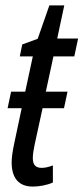

<svg xmlns="http://www.w3.org/2000/svg" viewBox="-20 -678 308 708"><path d="M101 10C124 10 153 5 175 -5V-68C160 -62 145 -59 134 -59C111 -59 101 -70 101 -96C101 -109 104 -126 108 -146L137 -279H216L229 -340H149L177 -470H254L268 -536H191L217 -658H162L119 -535L62 -514L53 -470H101L73 -340H21L8 -279H60L32 -147C26 -119 23 -96 23 -79C23 -24 47 10 101 10Z"/></svg>

Font: Noto Sans ExtraCondensed
Style: Italic
Weight: 400
Width: 2
Italic angle: -12°
Designer: Monotype Design Team
Foundry: Monotype Imaging Inc.
Version: Version 2.013